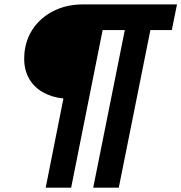

<svg xmlns="http://www.w3.org/2000/svg" viewBox="-20 -740 835 884"><path d="M272 -286.6Q218.3 -292 177.5 -315.2Q136.7 -338.4 114 -377.9Q91.3 -417.5 91.3 -470.2Q91.3 -497.6 96.7 -522.9Q107.9 -579.6 144.3 -624.3Q180.7 -668.9 236.8 -694.3Q293 -719.7 361.3 -719.7H794.9L771 -601.6H672.4L526.9 124H409.2L554.7 -601.6H452.6L307.6 124H190.4Z"/></svg>

Font: Reddit Sans Vanilla ExtraBold
Style: Italic
Weight: 800
Italic angle: -11.25°
Designer: Stephen Hutchings
Version: Version 1.013